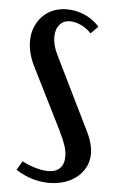

<svg xmlns="http://www.w3.org/2000/svg" viewBox="-52 -744 469 789"><g transform="rotate(5 182.5 -349.5)"><path d="M238 -105Q238 -126 230 -150Q222 -174 204 -211L79 -461Q52 -515 52 -564Q52 -596 62.5 -622Q73 -648 91.5 -667.5Q110 -687 136 -697.5Q162 -708 192 -708Q230 -708 265.5 -692.5Q301 -677 327 -648L297 -618Q278 -638 254.5 -649Q231 -660 209 -660Q182 -660 166 -641Q150 -622 150 -590Q150 -557 169 -518L321 -208Q342 -163 342 -125Q342 -96 330 -71.5Q318 -47 296.5 -29Q275 -11 245.5 -1Q216 9 181 9Q108 9 43 -33L65 -70Q91 -56 120 -47.5Q149 -39 172 -39Q204 -39 221 -56Q238 -73 238 -105Z"/></g></svg>

Font: Moniqa Paragraph
Style: Bold
Weight: 700
Designer: Rajesh Rajput
Foundry: Rajesh Rajput
Version: Version 1.000